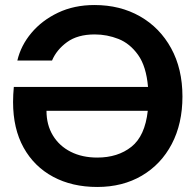

<svg xmlns="http://www.w3.org/2000/svg" viewBox="-20 -732 776 764"><path d="M367 12Q267 12 191.5 -28.5Q116 -69 74 -144.5Q32 -220 32 -326Q32 -355 35 -386H569Q562 -468 529.5 -513.5Q497 -559 451.5 -577Q406 -595 357 -595Q289 -595 247 -564.5Q205 -534 187 -491H49Q63 -551 105 -601Q147 -651 211 -681.5Q275 -712 356 -712Q458 -712 537 -667Q616 -622 661 -540Q706 -458 706 -348Q706 -240 663.5 -159Q621 -78 544.5 -33Q468 12 367 12ZM165 -291Q165 -235 190.5 -193Q216 -151 261.5 -128Q307 -105 367 -105Q449 -105 503 -148Q557 -191 568 -291H165Z"/></svg>

Font: HostGroteskBold
Style: Bold
Weight: 700
Designer: Doukan Karapınar based on Poppins by Indian Type Foundry, Jonny Pinhorn
Foundry: Element Type
Version: Version 1.001; ttfautohint (v1.8.4.7-5d5b)